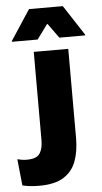

<svg xmlns="http://www.w3.org/2000/svg" viewBox="-106 -730 505 948"><g transform="rotate(-5 146.5 -256.0)"><path d="M80 -86V-480.5H251V-86ZM50.5 180.5Q25.5 180.5 3.8 178Q-18 175.5 -33.5 171.5L-47 40.5Q-36 43.5 -24.5 45.2Q-13 47 0 47Q48.5 47 64.2 23Q80 -1 80 -43.5V-111.5H251V-38Q251 27 232.8 76.2Q214.5 125.5 170.8 153Q127 180.5 50.5 180.5ZM75 -693H242.5L340 -543.5V-539.5H212L160 -611.5H157L104.5 -539.5H-23V-543.5Z"/></g></svg>

Font: Anek Latin Expanded
Style: Bold
Weight: 700
Width: 7
Designer: Yesha Goshar
Foundry: Ek Type
Version: Version 1.003